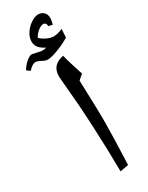

<svg xmlns="http://www.w3.org/2000/svg" viewBox="-297 -1025 831 1077"><g transform="rotate(-30 118.5 -487.0)"><path d="M188 -545.9Q194.8 -347.7 194.8 -314.9V-272Q194.8 -185.5 187 0L132.8 9.8Q130.9 -149.4 125.5 -254.9L123 -306.2Q117.7 -424.8 100.6 -607.9L99.6 -624Q99.6 -660.6 118.4 -682.6Q137.2 -704.6 177.7 -712.9Q189 -668.5 198.7 -639.2L219.7 -573.2ZM94.7 -795.9Q107.9 -795.9 118.7 -799.8Q90.8 -813.5 77.4 -830.1Q64 -846.7 64 -870.1Q64 -896 80.6 -922.1Q97.2 -948.2 123.5 -966.1Q149.9 -983.9 169.9 -983.9Q193.8 -983.9 207.8 -970.2Q221.7 -956.5 221.7 -931.6Q221.7 -924.3 219.2 -911.9Q216.8 -899.4 213.9 -892.1L188 -898.9L188.5 -903.3Q188.5 -911.6 182.9 -917.2Q177.2 -922.9 170.9 -922.9Q154.8 -922.9 135.5 -907.5Q116.2 -892.1 105 -871.1Q119.1 -856 143.6 -844.5Q168 -833 187 -833Q213.9 -833 245.6 -847.7L242.7 -793Q201.2 -768.1 157.7 -752.4Q114.3 -736.8 93.8 -736.8Q78.1 -736.8 57.6 -749Q37.1 -759.8 25.9 -759.8Q4.4 -759.8 -22 -730L-43 -746.1Q-30.3 -768.6 -8.3 -788.3Q13.7 -808.1 29.8 -808.1Q33.2 -808.1 54.7 -802.7L60.1 -801.8Q80.1 -795.9 94.7 -795.9Z"/></g></svg>

Font: Droid Arabic Naskh Colored
Style: Regular
Weight: 400
Designer: Pascal Zoghbi
Foundry: Ascender Corporation
Version: Version 1.00